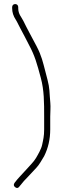

<svg xmlns="http://www.w3.org/2000/svg" viewBox="-20 -775 319 948"><path d="M40 -740V-734C40 -714.3 46 -695.5 58 -677.5C65.8 -665.7 74.2 -645.3 82 -632C93.4 -612.4 110.2 -577.4 122 -555.5C152.7 -498.4 162.3 -461.7 181.5 -390.4C198 -329.5 198 -269.3 198 -199V-136C198 -101.5 193.2 -84.5 187.9 -59.4C183.7 -39 167.3 -11.3 157.9 4.9C146.8 24.3 124.6 45 110 62C92.3 82.6 69.2 104.1 52.5 127C46.2 135.7 46.8 143 54.5 149C62.2 155 68.7 154.6 74.1 147.8C92.6 124.5 106.6 108.6 116 100C136 78 150.4 62.6 159.2 53.7C172.3 40.7 186.8 14.7 198 -4C218 -44 228 -88 228 -136V-199C228 -209 228.3 -220.3 229 -233C230.4 -258.7 227.4 -274.3 226 -298C223 -349.6 222.5 -351.8 204 -422C191.8 -468.4 185.6 -499 160.6 -546.8C137.3 -591.3 113.6 -633.9 95.8 -670.8C86.5 -690.3 70 -705 70 -734V-740C70 -748.8 63.5 -755 55 -755C46.5 -755 40 -748.8 40 -740Z"/></svg>

Font: MewTooHand
Style: Condensed
Weight: 400
Designer: Mew Too, Robert Jablonski
Version: Version 0.77